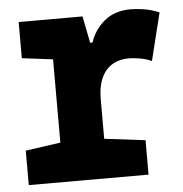

<svg xmlns="http://www.w3.org/2000/svg" viewBox="-45 -607 620 650"><g transform="rotate(-5 265.0 -281.5)"><path d="M27 0V-117L146 -134V-417L41 -430V-553H258L276 -462H284Q298 -505 333 -534Q368 -563 423 -563Q439 -563 464 -559.5Q489 -556 519 -544L479 -382Q463 -390 440.5 -394Q418 -398 402 -398Q351 -398 323 -364.5Q295 -331 295 -268V-134L434 -117V0Z"/></g></svg>

Font: Noto Sans Mono Condensed Black
Style: Regular
Weight: 900
Width: 3
Designer: Monotype Design Team
Foundry: Monotype Imaging Inc.
Version: Version 2.014